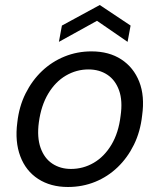

<svg xmlns="http://www.w3.org/2000/svg" viewBox="-20 -734 637 766"><path d="M251 12Q182 12 132.5 -20Q83 -52 61 -110.5Q39 -169 49 -245Q56 -309 82 -361Q108 -413 147.5 -450.5Q187 -488 237.5 -508.5Q288 -529 345 -529Q415 -529 464 -497Q513 -465 535.5 -408Q558 -351 547 -273Q540 -209 514.5 -157Q489 -105 449.5 -67Q410 -29 359.5 -8.5Q309 12 251 12ZM263 -60Q312 -60 354 -84.5Q396 -109 424.5 -156.5Q453 -204 461 -271Q470 -332 455 -373.5Q440 -415 408 -436Q376 -457 333 -457Q285 -457 243 -432.5Q201 -408 172.5 -360.5Q144 -313 135 -246Q127 -186 142 -144Q157 -102 189 -81Q221 -60 263 -60ZM215 -567 227 -632 378 -714 501 -632 489 -567 367 -651Z"/></svg>

Font: DM Sans 11pt
Style: Italic
Weight: 400
Italic angle: -10°
Version: Version 4.004;gftools[0.9.30]